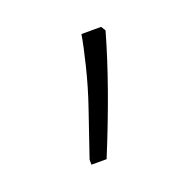

<svg xmlns="http://www.w3.org/2000/svg" viewBox="-55 -869 321 321"><g transform="rotate(-20 105.0 -708.5)"><path d="M59 -603V-612L87 -694Q98 -726 106.5 -760.5Q115 -795 118 -814H153L158 -806Q145 -760 127 -709.5Q109 -659 86 -603Z"/></g></svg>

Font: Noto Serif Armenian ExtraLight
Style: Regular
Weight: 250
Version: Version 2.007